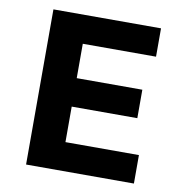

<svg xmlns="http://www.w3.org/2000/svg" viewBox="-75 -727 765 798"><g transform="rotate(10 307.0 -327.5)"><path d="M86.9 -654.8H541V-535.2H231.9V-390.1H508.8V-270H231.9V-120.1H542V0H86.9Z"/></g></svg>

Font: IntelOne Mono Bold
Style: Regular
Weight: 700
Designer: Fred Shallcrass
Foundry: Frere-Jones Type LLC
Version: Version 1.200;hotconv 1.1.0;makeotfexe 2.6.0;FJTRelease1.2